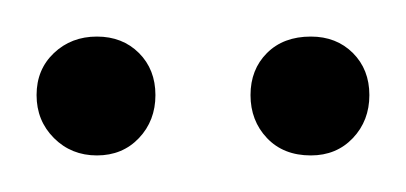

<svg xmlns="http://www.w3.org/2000/svg" viewBox="-20 -682 222 105"><path d="M65 -630Q65 -616 56 -606.5Q47 -597 33 -597Q19 -597 9.5 -606.5Q0 -616 0 -630Q0 -644 9.5 -653Q19 -662 33 -662Q47 -662 56 -653Q65 -644 65 -630ZM182 -630Q182 -616 173 -606.5Q164 -597 150 -597Q135 -597 126 -606.5Q117 -616 117 -630Q117 -644 126 -653Q135 -662 150 -662Q164 -662 173 -653Q182 -644 182 -630Z"/></svg>

Font: Dosis
Style: Regular
Weight: 400
Designer: Edgar Tolentino, Pablo Impallari, Igino Marini
Foundry: Edgar Tolentino, Pablo Impallari, Igino Marini
Version: Version 1.007;Glyphs 3.1.1 (3134)